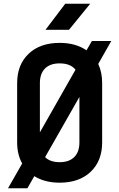

<svg xmlns="http://www.w3.org/2000/svg" viewBox="-20 -970 640 1030"><path d="M23 40 99 -93Q72 -141 72 -206V-524Q72 -623 133.5 -681.5Q195 -740 300 -740Q386 -740 444 -700L473 -750H577L507 -627Q528 -582 528 -525V-206Q528 -107 466.5 -48.5Q405 10 300 10Q220 10 164 -25L127 40ZM194 -524V-260L385 -596Q358 -630 300 -630Q249 -630 221.5 -602.5Q194 -575 194 -524ZM300 -100Q351 -100 378.5 -127.5Q406 -155 406 -206V-450L222 -127Q249 -100 300 -100ZM224 -810 330 -950H464L350 -810Z"/></svg>

Font: Tiny
Style: Bold
Weight: 700
Monospace: yes
Designer: Philipp Nurullin, Konstantin Bulenkov
Foundry: JetBrains
Version: Version 2.251; ttfautohint (v1.8.4.7-5d5b)